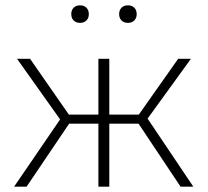

<svg xmlns="http://www.w3.org/2000/svg" viewBox="-20 -702 781 722"><path d="M485 -625Q476 -616 461 -616Q446 -616 437 -625Q428 -634 428 -649Q428 -664 437 -673Q446 -682 461 -682Q476 -682 485 -673Q494 -664 494 -649Q494 -634 485 -625ZM305 -625Q296 -616 281 -616Q266 -616 257 -625Q248 -634 248 -649Q248 -664 257 -673Q266 -682 281 -682Q296 -682 305 -673Q314 -664 314 -649Q314 -634 305 -625ZM33 0 206 -253 44 -481H93L239 -271H350V-481H391V-271H502L650 -481H698L535 -256L707 0H659L501 -237H391V0H350V-237H240L80 0Z"/></svg>

Font: Cantarell Light
Style: Regular
Weight: 300
Designer: Dave Crossland, Nikolaus Waxweiler, Florian Fecher, Jacques Le Bailly, Eben Sorkin, Alexei Vanyashin, Alexios Zavras, Em
Version: Version 0.303